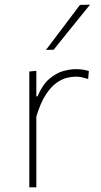

<svg xmlns="http://www.w3.org/2000/svg" viewBox="-20 -799 429 819"><path d="M105 0V-494L135 -497V-388H140Q161 -437.5 190.2 -462.5Q219.5 -487.5 249.5 -495.8Q279.5 -504 303 -504Q319 -504 332.8 -502Q346.5 -500 359 -496L356 -462Q342 -466.5 330.2 -469.2Q318.5 -472 301 -472Q286.5 -472 265.2 -467Q244 -462 220.5 -445.2Q197 -428.5 174.8 -394.2Q152.5 -360 135 -302V0ZM176 -586Q212.5 -634 249 -682.5Q285.5 -731 321 -778L364 -779Q324.5 -730.5 286 -682.8Q247.5 -635 209 -587Z"/></svg>

Font: Heraclito Thin
Style: Regular
Weight: 100
Designer: Kostas Bartsokas (font) & Cristiano Sobral (main changes)
Foundry: Kostas Bartsokas (font) & Cristiano Sobral (main changes)
Version: Version 1.00;July 8, 2020;FontCreator 13.0.0.2655 64-bit